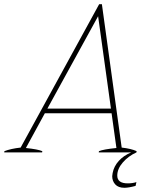

<svg xmlns="http://www.w3.org/2000/svg" viewBox="-51 -724 714 912"><path d="M506 110Q506 147 556 147Q578 147 597 141L593 159Q560 168 540 168Q511 168 496.5 152Q482 136 482 113Q482 108 484 98Q490 66 513 40.5Q536 15 572 0H418L419 -6Q441 -15 502 -21L479 -186H162L72 -21Q129 -15 150 -6L149 0H-31L-30 -6Q1 -18 47 -23L420 -704H433L527 -23Q572 -18 598 -6L597 0Q559 17 532.5 47.5Q506 78 506 110ZM476 -208 415 -647 174 -208Z"/></svg>

Font: Trirong Thin
Style: Italic
Weight: 250
Italic angle: -12°
Designer: Katatrad Team
Foundry: CadsonDemak
Version: Version 1.001